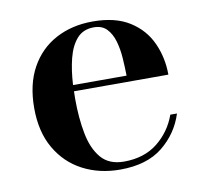

<svg xmlns="http://www.w3.org/2000/svg" viewBox="-61 -536 652 611"><g transform="rotate(-10 265.0 -230.0)"><path d="M280.5 10Q213.5 10 160 -18Q106.5 -46 75.5 -99.8Q44.5 -153.5 44.5 -230Q44.5 -306.5 74 -360Q103.5 -413.5 155.8 -441.5Q208 -469.5 275.5 -469.5Q348.5 -469.5 394.5 -440.2Q440.5 -411 462 -363.2Q483.5 -315.5 483.5 -261H178.5Q178 -249 178 -236Q178 -174.5 187.8 -123.8Q197.5 -73 223.2 -43Q249 -13 297 -13Q362 -13 405.2 -47.2Q448.5 -81.5 467.5 -134.5H489Q469.5 -72.5 418.2 -31.2Q367 10 280.5 10ZM275.5 -450.5Q241.5 -450.5 221.2 -427.8Q201 -405 191.2 -366.5Q181.5 -328 179 -281H352Q351.5 -308.5 349.5 -338.2Q347.5 -368 340 -393.5Q332.5 -419 317.2 -434.8Q302 -450.5 275.5 -450.5Z"/></g></svg>

Font: Bodoni Moda SemiBold
Style: Regular
Weight: 600
Designer: Owen Earl
Foundry: indestructible type
Version: Version 2.005; ttfautohint (v1.8.4.7-5d5b)